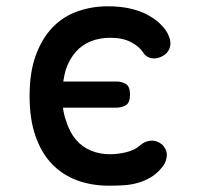

<svg xmlns="http://www.w3.org/2000/svg" viewBox="-20 -580 640 610"><path d="M74 -275Q74 -351 94 -405Q114 -459 147.5 -493.5Q181 -528 226.5 -544Q272 -560 322 -560Q362 -560 393 -553Q424 -546 447.5 -533.5Q471 -521 487 -506Q503 -491 512 -475Q525 -450 520 -431Q515 -412 497 -402Q479 -392 461.5 -395Q444 -398 435 -413Q423 -432 396.5 -446Q370 -460 330 -460Q297 -460 269 -449Q241 -438 221 -415.5Q201 -393 189 -359Q184 -341 181 -321H351Q366 -321 379.5 -313.5Q393 -306 393 -279.5Q393 -253 379.5 -245.5Q366 -238 351 -238H180Q183 -215 190 -196Q201 -160 221 -136.5Q241 -113 269 -101.5Q297 -90 328 -90Q355 -90 381.5 -96.5Q408 -103 425 -118Q439 -131 458 -133Q477 -135 495 -121Q501 -115 505.5 -106.5Q510 -98 510 -88Q510 -78 506 -67Q502 -56 492 -45Q477 -27 458 -16Q439 -5 418 1Q397 7 374 8.5Q351 10 327 10Q271 10 225 -7Q179 -24 145.5 -58.5Q112 -93 93 -147Q74 -201 74 -275Z"/></svg>

Font: Maple Mono NL Medium
Style: Regular
Weight: 500
Monospace: yes
Designer: subframe7536
Version: Version 7.000